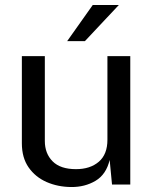

<svg xmlns="http://www.w3.org/2000/svg" viewBox="-20 -743 620 773"><path d="M266.5 10Q212.5 9.5 167.5 -10.2Q122.5 -30 95.2 -69Q68 -108 68 -166V-517H160.5V-175.5Q160.5 -125 191.8 -93.5Q223 -62 286 -62Q343 -62 377.8 -91.8Q412.5 -121.5 412.5 -180.5V-517H504.5V0H431L421.5 -99Q407.5 -40.5 364.5 -15Q321.5 10.5 266.5 10ZM353.5 -723H458.5L322 -577.5H250.5Z"/></svg>

Font: Public Sans
Style: Regular
Weight: 400
Designer: The Public Sans project authors (U.S. Web Design System). Libre Franklin designed by Pablo Impallari and Rodrigo Fuenzal
Version: Version 1.008; ttfautohint (v1.8.1) -l 8 -r 50 -G 200 -x 14 